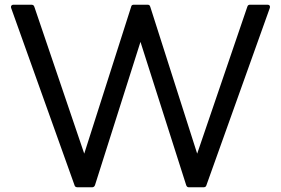

<svg xmlns="http://www.w3.org/2000/svg" viewBox="-20 -771 1194 816"><path d="M371 25C377 25 382 22 384 15L577 -593L771 15C773 22 777 25 783 25H845C851 25 856 22 857 17L1127 -738C1129 -746 1125 -751 1117 -751H1043C1037 -751 1033 -749 1031 -742L818 -118L619 -741C617 -749 613 -751 607 -751H549C543 -751 538 -749 537 -741L338 -118L126 -742C124 -749 119 -751 113 -751H37C30 -751 25 -746 27 -738L297 17C298 22 303 25 310 25Z"/></svg>

Font: LINE Seed JP_OTF Regular
Style: Regular
Weight: 400
Designer: LY Corporation & Fontrix & Fontworks
Version: Version 1.002